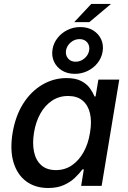

<svg xmlns="http://www.w3.org/2000/svg" viewBox="-20 -943 650 974"><path d="M224.6 10.7Q158.2 10.7 112.5 -23.4Q66.9 -57.6 48.3 -120.4Q29.8 -183.1 43.9 -269Q58.6 -356 98.1 -418Q137.7 -480 194.8 -513.4Q252 -546.9 317.4 -546.9Q364.3 -546.9 392.6 -531.7Q420.9 -516.6 436.3 -494.9Q451.7 -473.1 459.5 -453.6H464.8L479 -539.1H585L495.6 0H391.6L405.3 -83.5H397.9Q382.8 -63 359.9 -41Q336.9 -19 303.7 -4.2Q270.5 10.7 224.6 10.7ZM263.7 -80.1Q309.1 -80.1 344.5 -104.2Q379.9 -128.4 403.8 -170.9Q427.7 -213.4 436.5 -269.5Q446.3 -326.2 436.5 -367.9Q426.8 -409.7 398.9 -432.9Q371.1 -456.1 325.7 -456.1Q279.3 -456.1 243.4 -431.9Q207.5 -407.7 184.3 -366Q161.1 -324.2 152.3 -269.5Q143.6 -214.8 152.8 -171.9Q162.1 -128.9 189.9 -104.5Q217.8 -80.1 263.7 -80.1ZM356.4 -830.6 442.9 -922.9H543L433.1 -830.6ZM359.9 -568.4Q321.8 -568.4 294.2 -585.4Q266.6 -602.5 253.7 -631.1Q240.7 -659.7 246.6 -693.8Q252 -725.1 272 -750.5Q292 -775.9 322 -790.8Q352.1 -805.7 387.2 -805.7Q425.3 -805.7 452.6 -788.8Q480 -772 493.2 -743.4Q506.3 -714.8 500.5 -680.7Q495.1 -648.9 474.9 -623.3Q454.6 -597.7 424.3 -583Q394 -568.4 359.9 -568.4ZM363.8 -629.9Q387.7 -629.9 407.5 -646Q427.2 -662.1 432.1 -686Q436.5 -710.9 422.6 -727.8Q408.7 -744.6 383.3 -744.6Q358.4 -744.6 338.9 -728Q319.3 -711.4 314.9 -687.5Q311 -663.6 325 -646.7Q338.9 -629.9 363.8 -629.9Z"/></svg>

Font: Inter 18pt Medium
Style: Italic
Weight: 500
Italic angle: -9.3988°
Designer: Rasmus Andersson
Foundry: rsms
Version: Version 4.001;git-66647c0bb